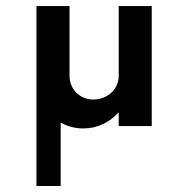

<svg xmlns="http://www.w3.org/2000/svg" viewBox="-20 -417 596 635"><path d="M372.6 -397V-166C372.6 -122.1 335.9 -87.9 288.1 -87.9C244.1 -87.9 210 -122.1 210 -166V-397H100.6V198.2H180.7V-11.7C202.6 1 228.5 7.8 255.9 7.8C302.2 7.8 343.3 -12.7 372.6 -45.9V0H481.9V-397Z"/></svg>

Font: Now ExtraBold
Style: Regular
Weight: 800
Designer: Alfredo Marco Pradil
Foundry: Alfredo Marco Pradil
Version: Version 1.200;hotconv 1.0.109;makeotfexe 2.5.65596